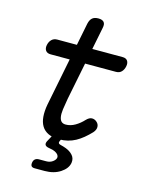

<svg xmlns="http://www.w3.org/2000/svg" viewBox="-132 -792 864 1081"><g transform="rotate(15 300.0 -251.0)"><path d="M177 203Q163 203 157.5 196.5Q152 190 154 176Q156 162 164.5 155Q173 148 187 148H229Q251 148 266.5 136.5Q282 125 284 112Q286 95 262 82Q248 75 226 72Q206 69 201.5 59Q197 49 208 31L239 -26H296L274 16Q269 25 271.5 30.5Q274 36 283 38Q300 42 316 48Q342 58 357.5 76Q373 94 369 120Q363 154 325.5 178.5Q288 203 234 203ZM493 -530Q513 -530 521.5 -517.5Q530 -505 526 -485Q522 -465 510 -452.5Q498 -440 478 -440H97Q77 -440 68 -452.5Q59 -465 63 -485Q67 -505 79.5 -517.5Q92 -530 112 -530ZM252 -660Q257 -683 269.5 -694Q282 -705 305 -705Q328 -705 337.5 -694Q347 -683 342 -660L255 -224Q248 -186 244.5 -159Q241 -132 244 -114.5Q247 -97 256 -88.5Q265 -80 281 -80Q309 -80 335.5 -95.5Q362 -111 383 -134Q400 -152 416 -152Q432 -152 444 -141Q457 -130 457.5 -113Q458 -96 443 -79Q423 -58 403 -41.5Q383 -25 362 -13.5Q341 -2 317 4Q293 10 266 10Q229 10 203.5 -2Q178 -14 164.5 -36.5Q151 -59 148.5 -90.5Q146 -122 153 -161Z"/></g></svg>

Font: Maple Mono
Style: Italic
Weight: 400
Italic angle: -10°
Monospace: yes
Designer: subframe7536
Version: Version 7.300